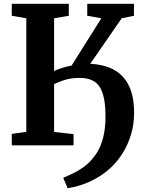

<svg xmlns="http://www.w3.org/2000/svg" viewBox="-20 -763 748 1008"><path d="M335.1 225.2 312 170.6Q345.6 156.5 375.5 140.9Q405.3 125.3 431 104.6Q456.6 84 477.5 54.7Q494.5 33.1 507 3.4Q519.6 -26.3 526.7 -65Q533.9 -103.7 533.9 -151.6Q533.9 -256.9 504.3 -305.4Q474.7 -354 397.6 -354Q355 -354 322 -343.9Q288.9 -333.8 264 -321.4V-70.4L366.1 -58.9V0H41.8V-60.2L118.1 -70.6V-667L41.8 -680.2V-743H341.2V-680.2L264 -667V-390.5Q274.6 -395.4 289.2 -400.8Q303.8 -406.1 320.8 -410.9Q337.9 -415.6 356 -419L512.1 -667L438.1 -680.2V-743H683.2V-680.2L618.9 -667L453.7 -427.9Q511.3 -425.3 554.4 -408Q597.6 -390.6 626.3 -358.7Q655.1 -326.8 669.6 -280Q684.1 -233.2 684.1 -171.3Q684.1 -110.4 667.9 -56.9Q651.8 -3.3 624.2 40.6Q596.7 84.6 562.7 116.3Q524.9 151.2 484.4 173.6Q443.9 196 405.4 208.3Q367 220.5 335.1 225.2Z"/></svg>

Font: Merriweather Light
Style: Regular
Weight: 300
Designer: Eben Sorkin
Foundry: Eben Sorkin
Version: Version 2.100